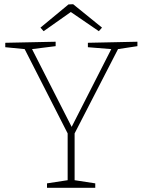

<svg xmlns="http://www.w3.org/2000/svg" viewBox="-20 -891 676 911"><path d="M632 -672 540 -658 334 -258V-36L432 -21V0H203V-21L301 -36V-258L97 -658L5 -667V-688L244 -693V-672L132 -658L320 -289L508 -658L397 -667V-688L632 -693ZM327 -871 464 -760 449 -743 316 -834 187 -743 172 -760 305 -870Z"/></svg>

Font: Bitter Pro ExtraLight
Style: Regular
Weight: 275
Designer: Sol Matas, and Bitter project Authors
Foundry: Sol Matas
Version: Version 1.010